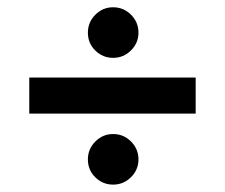

<svg xmlns="http://www.w3.org/2000/svg" viewBox="-20 -518 619 528"><path d="M221.7 -428.2Q221.7 -457 242.2 -477.5Q262.7 -498 291 -498Q319.8 -498 340.3 -477.5Q360.8 -457 360.8 -428.2Q360.8 -399.9 340.3 -379.4Q319.8 -358.9 291 -358.9Q262.7 -358.9 242.2 -378.9Q221.7 -398.9 221.7 -428.2ZM60.5 -205.6V-304.7H518.1V-205.6ZM221.7 -79.6Q221.7 -108.4 242.2 -128.9Q262.7 -149.4 291 -149.4Q319.8 -149.4 340.3 -128.9Q360.8 -108.4 360.8 -79.6Q360.8 -51.3 340.3 -30.8Q319.8 -10.3 291 -10.3Q262.7 -10.3 242.2 -30.3Q221.7 -50.3 221.7 -79.6Z"/></svg>

Font: Vazirmatn UI NL SemiBold
Style: Regular
Weight: 600
Designer: Saber Rastikerdar
Foundry: Saber Rastikerdar
Version: Version 33.003